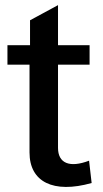

<svg xmlns="http://www.w3.org/2000/svg" viewBox="-20 -715 401 748"><path d="M337 -2 327 -89C251 -60 206 -79 206 -139V-463H329V-539H206V-695L97 -636V-539H9V-463H95V-121C95 -6 188 40 337 -2Z"/></svg>

Font: Ronzino Medium
Style: Regular
Weight: 500
Designer: Nunzio Mazzaferro
Foundry: Collletttivo
Version: Version 1.000;Glyphs 3.3 (3337)